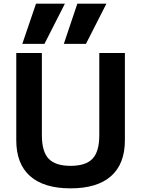

<svg xmlns="http://www.w3.org/2000/svg" viewBox="-20 -1020 772 1050"><path d="M69 -253V-730H209V-280Q209 -191 246 -152Q283 -113 366 -113Q449 -113 486 -152Q523 -191 523 -280V-730H663V-253Q663 -124 587.5 -57Q512 10 366 10Q220 10 144.5 -57Q69 -124 69 -253ZM329 -780 403 -1000H562L450 -780ZM177 -1000H335L223 -780H102Z"/></svg>

Font: Enso
Style: Bold
Weight: 700
Designer: Coji Morishita
Foundry: UNDERFOREST DESIGN
Version: Version 1.000